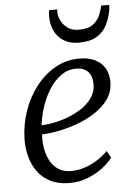

<svg xmlns="http://www.w3.org/2000/svg" viewBox="-56 -843 616 895"><g transform="rotate(-5 252.0 -395.5)"><path d="M436 -91Q422 -71 392.5 -47.5Q363 -24 322.2 -7Q281.5 10 234 10Q182 10 144.8 -8.5Q107.5 -27 84.5 -59Q61.5 -91 51.2 -130.2Q41 -169.5 41.5 -211Q43 -280.5 65 -343.8Q87 -407 125.8 -456.5Q164.5 -506 215.8 -535Q267 -564 327.5 -564Q373.5 -564 403.8 -548.2Q434 -532.5 448.8 -505.2Q463.5 -478 463.5 -443.5Q463.5 -398 439 -363Q414.5 -328 375 -302.5Q335.5 -277 289.5 -260.5Q243.5 -244 199.8 -235.8Q156 -227.5 125 -227Q122.5 -197.5 127.2 -165.8Q132 -134 145.8 -106.5Q159.5 -79 184 -62Q208.5 -45 245.5 -45Q273.5 -45 302.8 -53.5Q332 -62 361.5 -79.2Q391 -96.5 418 -123.5ZM310 -518.5Q270 -518.5 237.8 -495Q205.5 -471.5 182.2 -434Q159 -396.5 145 -353.2Q131 -310 126.5 -269.5Q160 -271 196 -279Q232 -287 265.5 -301.5Q299 -316 326 -336Q353 -356 368.8 -382Q384.5 -408 384.5 -438.5Q384.5 -478 364.8 -498.2Q345 -518.5 310 -518.5ZM332.5 -638Q291.5 -638 263 -655.8Q234.5 -673.5 220 -703.8Q205.5 -734 205.5 -772Q205.5 -784 206.5 -791.2Q207.5 -798.5 208 -801H246Q246 -797.5 245.8 -793.8Q245.5 -790 245.5 -785Q245.5 -771 255 -750.2Q264.5 -729.5 285.2 -713.8Q306 -698 339 -698Q383 -698 405.8 -715.8Q428.5 -733.5 438.2 -757.8Q448 -782 452 -801H489Q489 -797.5 488.8 -789.8Q488.5 -782 486.5 -772.5Q479.5 -736 463.5 -705.5Q447.5 -675 416.5 -656.5Q385.5 -638 332.5 -638Z"/></g></svg>

Font: Merriweather 28pt Light
Style: Italic
Weight: 300
Italic angle: -7.8°
Version: Version 2.101